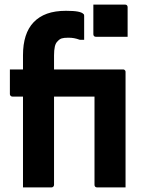

<svg xmlns="http://www.w3.org/2000/svg" viewBox="-20 -815 640 835"><path d="M23 -513H416Q420 -513 422 -511.5Q424 -510 425.5 -508Q427 -506 427 -502Q427 -474 427 -449Q427 -424 427 -395H34Q31 -395 28.5 -396.5Q26 -398 24.5 -400.5Q23 -403 23 -406Q23 -435 23 -460Q23 -485 23 -513ZM215 -11Q215 -7 212 -3.5Q209 0 204 0Q172 0 142 0Q112 0 80 0Q80 -25 80 -50Q80 -75 80 -100Q80 -166 80 -224Q80 -282 80 -337.5Q80 -393 80 -451Q80 -509 80 -575Q80 -622 91.5 -658Q103 -694 126.5 -718.5Q150 -743 184.5 -755.5Q219 -768 267 -768Q301 -768 319 -764.5Q337 -761 343 -754Q345 -753 345.5 -750.5Q346 -748 346 -746Q346 -722 346 -695.5Q346 -669 346 -642H327Q313 -647 302 -649Q291 -651 277 -651Q258 -651 248.5 -648Q239 -645 231 -636Q222 -628 218.5 -612.5Q215 -597 215 -574Q215 -538 215 -492.5Q215 -447 215 -396Q215 -345 215 -292.5Q215 -240 215 -189Q215 -138 215 -92.5Q215 -47 215 -11ZM386 -795Q403 -795 420 -795Q437 -795 455 -795Q473 -795 490 -795Q507 -795 524 -795Q529 -795 532 -792Q535 -789 535 -784V-655Q518 -655 501 -655Q484 -655 466 -655Q448 -655 431 -655Q414 -655 397 -655Q392 -655 389 -658Q386 -661 386 -666ZM391 -513Q397 -513 412.5 -513Q428 -513 448 -513Q468 -513 486.5 -513Q505 -513 515 -513Q519 -513 521 -511.5Q523 -510 524.5 -508Q526 -506 526 -502Q526 -473 526 -424.5Q526 -376 526 -318.5Q526 -261 526 -204Q526 -147 526 -100Q526 -84 526 -67Q526 -50 526 -33.5Q526 -17 526 0Q493 0 464.5 0Q436 0 402 0Q397 0 394 -3Q391 -6 391 -11Q391 -37 391 -75.5Q391 -114 391 -158Q391 -202 391 -247Q391 -292 391 -331Q391 -370 391 -395Q391 -415 391 -434.5Q391 -454 391 -474Q391 -494 391 -513Z"/></svg>

Font: RecMonoLinear Nerd Font Mono
Style: Bold
Weight: 700
Monospace: yes
Version: Version 1.085; ttfautohint (v1.8.4.7-5d5b);Nerd Fonts 3.2.1